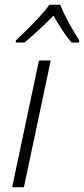

<svg xmlns="http://www.w3.org/2000/svg" viewBox="-20 -784 352 804"><path d="M30.8 0 143.1 -530.8H192.4L80.1 0ZM45.9 -606 46.4 -614.3Q66.4 -633.3 93.5 -660.2Q120.6 -687 146.2 -714.8Q171.9 -742.7 187 -764.2H232.4Q245.1 -730.5 268.8 -687.7Q292.5 -645 312 -614.3L311 -606H279.3Q259.3 -629.4 239.5 -659.9Q219.7 -690.4 204.1 -718.3Q176.3 -690.4 144 -660.2Q111.8 -629.9 82 -606Z"/></svg>

Font: Open Sans Light
Style: Italic
Weight: 300
Italic angle: -12°
Designer: Monotype Design Team
Foundry: Monotype Imaging Inc.
Version: Version 3.003; ttfautohint (v1.8.4)